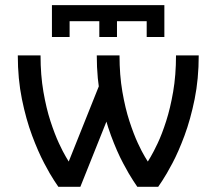

<svg xmlns="http://www.w3.org/2000/svg" viewBox="-20 -722 837 742"><path d="M441.9 -507.8H354Q354 -417 369.9 -338.9Q385.7 -260.7 408.9 -198.2Q432.1 -135.7 455.6 -91.6Q479 -47.4 494.9 -23.7Q510.7 0 510.7 0H591.3Q591.3 0 607.2 -23.7Q623 -47.4 646.5 -91.6Q669.9 -135.7 693.1 -198.2Q716.3 -260.7 732.2 -338.9Q748 -417 748 -507.8H660.2Q660.2 -431.6 649.2 -367.7Q638.2 -303.7 622.1 -253.7Q606 -203.6 589.6 -168.9Q573.2 -134.3 562.3 -116Q551.3 -97.7 551.3 -97.7Q551.3 -97.7 540 -116Q528.8 -134.3 512.7 -168.9Q496.6 -203.6 480.2 -253.7Q463.9 -303.7 452.9 -367.7Q441.9 -431.6 441.9 -507.8ZM136.7 -507.8H48.8Q48.8 -417 64.7 -338.9Q80.6 -260.7 104 -198.2Q127.4 -135.7 150.6 -91.6Q173.8 -47.4 189.7 -23.7Q205.6 0 205.6 0H290.5L448.7 -395.5H364.7L245.6 -97.7Q245.6 -97.7 234.6 -116Q223.6 -134.3 207.5 -168.9Q191.4 -203.6 175 -253.7Q158.7 -303.7 147.7 -367.7Q136.7 -431.6 136.7 -507.8ZM234.4 -640.1H561.5L546.9 -702.1H249ZM180.7 -579.1H249V-702.1H180.7ZM546.9 -579.1H615.2V-702.1H546.9ZM363.8 -579.1H432.1V-672.9H363.8Z"/></svg>

Font: Giphurs
Style: Regular
Weight: 400
Version: Version 2.010